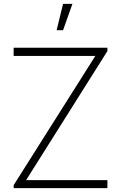

<svg xmlns="http://www.w3.org/2000/svg" viewBox="-20 -965 621 985"><path d="M50 -15 469 -678H50V-720H531V-703L114 -41H531V0H50ZM270.5 -810H303.5L351.5 -945H303.5Z"/></svg>

Font: Tap Sans
Style: Regular
Weight: 400
Designer: Tap Payments
Foundry: Tap Payments
Version: Version 1.001;Glyphs 3.1.2 (3151)